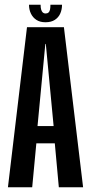

<svg xmlns="http://www.w3.org/2000/svg" viewBox="-20 -791 386 811"><path d="M13.5 0H116L133.5 -185.5H211.5L228.5 0H331L250 -676H94ZM138.5 -258.5 171.5 -605.5H173.5L206.5 -258.5ZM172 -697Q196 -697 211.5 -707Q227 -717 234.5 -733.8Q242 -750.5 242 -771H193Q193 -758.5 191.2 -750.2Q189.5 -742 184.8 -738Q180 -734 172 -734Q165.5 -734 161 -738Q156.5 -742 154 -750Q151.5 -758 151.5 -771H102.5Q102.5 -750.5 110.5 -733.8Q118.5 -717 133.8 -707Q149 -697 172 -697Z"/></svg>

Font: Anybody ExtraCondensed Medium
Style: Regular
Weight: 500
Width: 2
Version: Version 1.113;gftools[0.9.25]